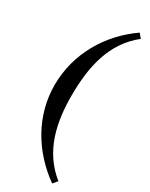

<svg xmlns="http://www.w3.org/2000/svg" viewBox="-222 -801 735 941"><g transform="rotate(30 146.0 -330.5)"><path d="M263 97 284 72C160 -27 129 -174 130 -330C131 -488 161 -636 285 -734L265 -758C124 -660 33 -505 32 -330C31 -155 124 -2 263 97Z"/></g></svg>

Font: Sprat Condesed
Style: Bold
Weight: 700
Width: 3
Designer: Ethan Nakache
Foundry: Collletttivo
Version: Version 2.000;Glyphs 3.2 (3217)